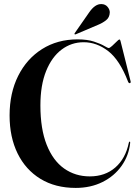

<svg xmlns="http://www.w3.org/2000/svg" viewBox="-20 -906 680 941"><path d="M618 -206Q611.5 -143.5 576 -93.2Q540.5 -43 482.5 -14Q424.5 15 351 15Q251 15 178.2 -29.5Q105.5 -74 66.2 -154Q27 -234 27 -340Q27 -450 69 -534Q111 -618 186.2 -665.5Q261.5 -713 360 -713Q408 -713 440.5 -702.2Q473 -691.5 490.8 -681Q508.5 -670.5 512.5 -670.5Q518 -670.5 529.5 -681Q541 -691.5 551.5 -702Q562 -712.5 564.5 -712.5Q569 -712.5 570.5 -705.5L620 -508Q622 -500 616.5 -498.5Q611 -497.5 607.5 -506Q567 -611.5 510.8 -655.2Q454.5 -699 390 -699Q330 -699 282 -663Q234 -627 206 -557.8Q178 -488.5 178 -389.5Q178 -274 208.8 -196.5Q239.5 -119 294.2 -80.2Q349 -41.5 420 -41.5Q495 -41.5 545.2 -85.2Q595.5 -129 611.5 -207Q613 -212 615.5 -212Q618.5 -212 618 -206ZM416.5 -844.5Q446 -887.5 477.5 -886Q496.5 -885.5 507.5 -872Q518.5 -858.5 518 -844.5Q517 -820 499.5 -806.5Q482 -793 461 -784.5L351.5 -738Q347 -736 345.5 -738.5Q344 -740.5 346.5 -744Z"/></svg>

Font: Fraunces 144pt S000 SemiBold
Style: Regular
Weight: 600
Version: Version 1.000; ttfautohint (v1.8.3)